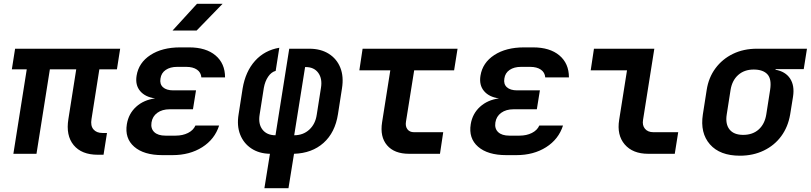

<svg xmlns="http://www.w3.org/2000/svg" viewBox="-20 -805 4244 1005"><path d="M492 5Q407 5 365.5 -45.5Q324 -96 338 -182L379 -442H241L171 0H50L120 -442H42L59 -550H609L592 -442H500L459 -182Q453 -147 469 -128Q485 -109 516 -109H540L522 5Z M883 7H830Q733 7 682.5 -37Q632 -81 644 -155Q653 -210 692.5 -246Q732 -282 792 -290Q740 -297 713.5 -328.5Q687 -360 695 -409Q706 -477 767.5 -517Q829 -557 923 -557H970Q1058 -557 1108 -515Q1158 -473 1158 -400H1034Q1032 -426 1011 -440.5Q990 -455 955 -455H907Q871 -455 847.5 -439Q824 -423 820 -394Q815 -365 833 -348.5Q851 -332 887 -332H1006L990 -233H868Q829 -233 803.5 -214.5Q778 -196 773 -164Q768 -132 787.5 -113.5Q807 -95 846 -95H899Q936 -95 964 -109Q992 -123 1003 -148H1127Q1104 -76 1038.5 -34.5Q973 7 883 7ZM883 -645 1011 -785H1145L1009 -645Z M1364 180 1393 0Q1336 -1 1295.5 -28Q1255 -55 1237 -101Q1219 -147 1229 -207L1250 -342Q1265 -431 1315 -486.5Q1365 -542 1442 -555L1423 -434Q1400 -428 1383.5 -403.5Q1367 -379 1361 -345L1339 -205Q1331 -156 1354 -126.5Q1377 -97 1422 -97L1494 -550H1599Q1659 -550 1701 -523.5Q1743 -497 1761.5 -450.5Q1780 -404 1770 -342L1749 -207Q1734 -111 1673.5 -57Q1613 -3 1519 0L1490 180ZM1520 -97Q1567 -97 1599 -126.5Q1631 -156 1638 -205L1660 -345Q1668 -393 1646 -423.5Q1624 -454 1580 -454H1577Z M2121 0Q2044 0 2006 -44.5Q1968 -89 1980 -165L2023 -437H1861L1878 -550H2375L2357 -437H2148L2105 -168Q2101 -144 2112.5 -128.5Q2124 -113 2147 -113H2300L2283 0Z M2683 7H2630Q2533 7 2482.5 -37Q2432 -81 2444 -155Q2453 -210 2492.5 -246Q2532 -282 2592 -290Q2540 -297 2513.5 -328.5Q2487 -360 2495 -409Q2506 -477 2567.5 -517Q2629 -557 2723 -557H2770Q2858 -557 2908 -515Q2958 -473 2958 -400H2834Q2832 -426 2811 -440.5Q2790 -455 2755 -455H2707Q2671 -455 2647.5 -439Q2624 -423 2620 -394Q2615 -365 2633 -348.5Q2651 -332 2687 -332H2806L2790 -233H2668Q2629 -233 2603.5 -214.5Q2578 -196 2573 -164Q2568 -132 2587.5 -113.5Q2607 -95 2646 -95H2699Q2736 -95 2764 -109Q2792 -123 2803 -148H2927Q2904 -76 2838.5 -34.5Q2773 7 2683 7Z M3373 0Q3292 0 3250 -49Q3208 -98 3221 -178L3262 -437H3072L3089 -550H3405L3346 -178Q3341 -149 3356 -131Q3371 -113 3400 -113H3530L3512 0Z M3853 10Q3748 10 3696 -49.5Q3644 -109 3659 -206L3679 -334Q3689 -399 3725 -447.5Q3761 -496 3816.5 -523Q3872 -550 3942 -550H4204L4187 -443H4040L4039 -440Q4091 -431 4115.5 -394Q4140 -357 4131 -299L4116 -206Q4105 -141 4069.5 -92.5Q4034 -44 3978 -17Q3922 10 3853 10ZM3870 -99Q3920 -99 3951.5 -127.5Q3983 -156 3991 -206L4011 -334Q4020 -391 3997 -416Q3974 -441 3925 -441Q3876 -441 3844 -412.5Q3812 -384 3804 -334L3784 -206Q3776 -156 3798.5 -127.5Q3821 -99 3870 -99Z"/></svg>

Font: JetBrains Mono NL
Style: Bold Italic
Weight: 700
Italic angle: -9°
Designer: Philipp Nurullin, Konstantin Bulenkov
Foundry: JetBrains
Version: Version 2.304; ttfautohint (v1.8.4.7-5d5b)